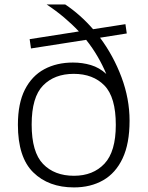

<svg xmlns="http://www.w3.org/2000/svg" viewBox="-20 -828 660 858"><path d="M310.5 9.5Q197 9.5 128.5 -57.8Q60 -125 60 -270.5Q60 -366 91.2 -427.5Q122.5 -489 178 -518.8Q233.5 -548.5 306 -548.5Q348.5 -548.5 386.2 -537.2Q424 -526 455 -497.5Q438.5 -537 416.2 -575.2Q394 -613.5 365 -650L118.5 -611.5L112.5 -653L332.5 -687.5Q303 -719 267.2 -749.2Q231.5 -779.5 188.5 -808H271.5Q339 -763 396 -697.5L540.5 -720L546.5 -678.5L427 -659.5Q487 -579 523 -482.8Q559 -386.5 559 -288.5Q559 -186.5 528 -120.5Q497 -54.5 441 -22.5Q385 9.5 310.5 9.5ZM310.5 -42.5Q396 -42.5 446.8 -96.5Q497.5 -150.5 497.5 -270Q497.5 -393.5 446.8 -445.8Q396 -498 309.5 -498Q223.5 -498 172.5 -446Q121.5 -394 121.5 -271.5Q121.5 -148 172.5 -95.2Q223.5 -42.5 310.5 -42.5Z"/></svg>

Font: Encode Sans Expanded Light
Style: Regular
Weight: 300
Width: 7
Designer: Multiple Designers
Foundry: Impallari Type
Version: Version 3.000; ttfautohint (v1.8.3) -l 8 -r 50 -G 200 -x 14 